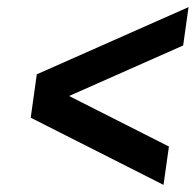

<svg xmlns="http://www.w3.org/2000/svg" viewBox="-20 -520 550 540"><path d="M83.5 -311 510.3 -500 495.1 -392.1 174.3 -250 455.1 -107.9 439.9 0 66.4 -189Z"/></svg>

Font: Fivo Sans Med
Style: Regular
Weight: 450
Designer: Alexander Slobzheninov
Foundry: Alexander Slobzheninov
Version: 1.0